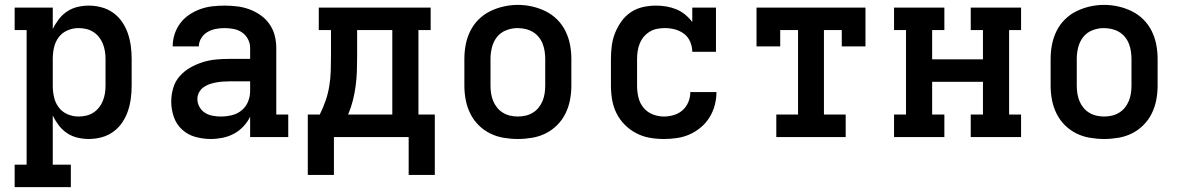

<svg xmlns="http://www.w3.org/2000/svg" viewBox="-20 -561 4840 786"><path d="M40 205V113H89V-438H40V-530H196V-442Q206 -463 220.5 -482Q235 -501 254.5 -514Q274 -527 297 -532.5Q320 -538 344 -538Q370 -538 396 -531Q422 -524 443.5 -508.5Q465 -493 480 -471Q495 -449 503.5 -424Q512 -399 515.5 -372.5Q519 -346 519 -320V-210Q519 -184 515.5 -157.5Q512 -131 503.5 -106Q495 -81 480 -59Q465 -37 443.5 -21.5Q422 -6 396 1Q370 8 344 8Q320 8 297 2.5Q274 -3 254.5 -16Q235 -29 220.5 -48Q206 -67 196 -88V113H270V205ZM301 -84Q317 -84 332.5 -87.5Q348 -91 361.5 -99.5Q375 -108 385 -120.5Q395 -133 401 -148Q407 -163 409.5 -178.5Q412 -194 412 -210V-320Q412 -336 409.5 -351.5Q407 -367 401 -382Q395 -397 385 -409.5Q375 -422 361.5 -430.5Q348 -439 332.5 -442.5Q317 -446 301 -446Q278 -446 256 -436.5Q234 -427 220 -408Q206 -389 201 -366Q196 -343 196 -320V-210Q196 -187 201 -164Q206 -141 220 -122Q234 -103 256 -93.5Q278 -84 301 -84Z M843 8Q811 8 780 -0.5Q749 -9 725.5 -30.5Q702 -52 691.5 -82.5Q681 -113 681 -145Q681 -173 689 -200.5Q697 -228 715.5 -249Q734 -270 758.5 -284Q783 -298 810 -306.5Q837 -315 865 -317.5Q893 -320 921 -320H1004V-365Q1004 -384 995 -401Q986 -418 970.5 -428.5Q955 -439 936 -442.5Q917 -446 899 -446Q881 -446 863 -442.5Q845 -439 829.5 -430Q814 -421 804 -405Q794 -389 794 -371Q794 -371 794 -371Q794 -371 794 -371H687Q687 -371 687 -371.5Q687 -372 687 -372Q687 -397 695 -421.5Q703 -446 718 -466Q733 -486 754.5 -500.5Q776 -515 799.5 -523.5Q823 -532 848 -535Q873 -538 899 -538Q924 -538 950 -535Q976 -532 1000.5 -523Q1025 -514 1046.5 -499Q1068 -484 1083 -462.5Q1098 -441 1104.5 -416Q1111 -391 1111 -365V-92H1160V0H1004V-83Q993 -61 976 -43Q959 -25 937.5 -13.5Q916 -2 891.5 3Q867 8 843 8ZM885 -84Q907 -84 929.5 -89.5Q952 -95 969.5 -109.5Q987 -124 995.5 -145Q1004 -166 1004 -189V-228H921Q907 -228 893 -227Q879 -226 865 -223.5Q851 -221 838 -216.5Q825 -212 813.5 -204Q802 -196 795 -183Q788 -170 788 -156Q788 -139 796.5 -123.5Q805 -108 819.5 -99Q834 -90 851 -87Q868 -84 885 -84Z M1240 155V-92H1289Q1303 -120 1313 -149Q1323 -178 1328 -208.5Q1333 -239 1334 -270Q1335 -301 1335 -331V-438H1285V-530H1743V-438H1693V-92H1760V155H1653V0H1347V155ZM1405 -92H1586V-438H1442V-331Q1442 -301 1441 -270.5Q1440 -240 1436 -209.5Q1432 -179 1424.5 -149.5Q1417 -120 1405 -92Z M2100 8Q2071 8 2041.5 3Q2012 -2 1986 -15Q1960 -28 1939 -49Q1918 -70 1905 -96.5Q1892 -123 1886.5 -152Q1881 -181 1881 -210V-320Q1881 -349 1886.5 -378Q1892 -407 1905 -433.5Q1918 -460 1939 -481Q1960 -502 1986.5 -515Q2013 -528 2042 -534.5Q2071 -541 2100 -541Q2129 -541 2158 -534.5Q2187 -528 2213.5 -515Q2240 -502 2261 -481Q2282 -460 2295 -433.5Q2308 -407 2313.5 -378Q2319 -349 2319 -320V-210Q2319 -181 2313.5 -152Q2308 -123 2295 -96.5Q2282 -70 2261 -49Q2240 -28 2214 -15Q2188 -2 2158.5 3Q2129 8 2100 8ZM2100 -84Q2116 -84 2131.5 -87.5Q2147 -91 2161 -99.5Q2175 -108 2185 -120.5Q2195 -133 2201 -147.5Q2207 -162 2209.5 -178Q2212 -194 2212 -210V-320Q2212 -336 2209.5 -352Q2207 -368 2201 -383Q2195 -398 2184.5 -410.5Q2174 -423 2160 -431Q2146 -439 2130 -442.5Q2114 -446 2098 -446Q2075 -446 2052 -437Q2029 -428 2014.5 -409.5Q2000 -391 1994 -367.5Q1988 -344 1988 -320V-210Q1988 -194 1990.5 -178Q1993 -162 1999 -147.5Q2005 -133 2015 -120.5Q2025 -108 2039 -99.5Q2053 -91 2068.5 -87.5Q2084 -84 2100 -84Z M2698 8Q2668 8 2639.5 3Q2611 -2 2585 -15.5Q2559 -29 2538 -50Q2517 -71 2504 -97Q2491 -123 2486 -152Q2481 -181 2481 -210V-320Q2481 -347 2484.5 -374Q2488 -401 2498 -426Q2508 -451 2524 -473.5Q2540 -496 2562.5 -511Q2585 -526 2611.5 -532Q2638 -538 2665 -538Q2687 -538 2708 -534.5Q2729 -531 2748.5 -523Q2768 -515 2784.5 -501.5Q2801 -488 2814 -471V-530H2911V-349H2814Q2814 -370 2805.5 -390Q2797 -410 2780.5 -422.5Q2764 -435 2743.5 -440.5Q2723 -446 2702 -446Q2686 -446 2670 -443Q2654 -440 2640 -431.5Q2626 -423 2615.5 -410.5Q2605 -398 2599 -383Q2593 -368 2590.5 -352Q2588 -336 2588 -320V-210Q2588 -186 2593.5 -162.5Q2599 -139 2614 -120.5Q2629 -102 2651.5 -93Q2674 -84 2698 -84Q2718 -84 2738.5 -90Q2759 -96 2774.5 -110Q2790 -124 2798 -143.5Q2806 -163 2806 -184Q2806 -184 2806 -184Q2806 -184 2806 -184H2913Q2913 -184 2913 -184Q2913 -184 2913 -184Q2913 -157 2906 -130.5Q2899 -104 2884.5 -80.5Q2870 -57 2849 -39.5Q2828 -22 2803.5 -11Q2779 0 2752 4Q2725 8 2698 8Z M3158 0V-92H3247V-438H3174V-371H3077V-530H3523V-371H3426V-438H3353V-92H3442V0Z M3640 0V-92H3689V-438H3640V-530H3846V-438H3796V-318H4004V-438H3954V-530H4160V-438H4111V-92H4160V0H3954V-92H4004V-226H3796V-92H3846V0Z M4500 8Q4471 8 4441.5 3Q4412 -2 4386 -15Q4360 -28 4339 -49Q4318 -70 4305 -96.5Q4292 -123 4286.5 -152Q4281 -181 4281 -210V-320Q4281 -349 4286.5 -378Q4292 -407 4305 -433.5Q4318 -460 4339 -481Q4360 -502 4386.5 -515Q4413 -528 4442 -534.5Q4471 -541 4500 -541Q4529 -541 4558 -534.5Q4587 -528 4613.5 -515Q4640 -502 4661 -481Q4682 -460 4695 -433.5Q4708 -407 4713.5 -378Q4719 -349 4719 -320V-210Q4719 -181 4713.5 -152Q4708 -123 4695 -96.5Q4682 -70 4661 -49Q4640 -28 4614 -15Q4588 -2 4558.5 3Q4529 8 4500 8ZM4500 -84Q4516 -84 4531.5 -87.5Q4547 -91 4561 -99.5Q4575 -108 4585 -120.5Q4595 -133 4601 -147.5Q4607 -162 4609.5 -178Q4612 -194 4612 -210V-320Q4612 -336 4609.5 -352Q4607 -368 4601 -383Q4595 -398 4584.5 -410.5Q4574 -423 4560 -431Q4546 -439 4530 -442.5Q4514 -446 4498 -446Q4475 -446 4452 -437Q4429 -428 4414.5 -409.5Q4400 -391 4394 -367.5Q4388 -344 4388 -320V-210Q4388 -194 4390.5 -178Q4393 -162 4399 -147.5Q4405 -133 4415 -120.5Q4425 -108 4439 -99.5Q4453 -91 4468.5 -87.5Q4484 -84 4500 -84Z"/></svg>

Font: Iosevka Curly Slab SmBdEx
Style: Regular
Weight: 600
Width: 7
Monospace: yes
Designer: Belleve Invis
Foundry: Belleve Invis
Version: Version 11.1.0; ttfautohint (v1.8.3)